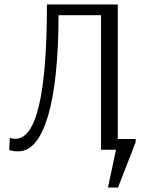

<svg xmlns="http://www.w3.org/2000/svg" viewBox="-20 -670 661 859"><path d="M463 169 499 0H432V-602H242Q241 -304 194 -148.5Q147 7 62 7Q49 7 39 5.5Q29 4 25 2L21 1L24 -53Q35 -49 49 -49Q190 -49 190 -650H507V-48H587V-34L508 169Z"/></svg>

Font: Arsenal
Style: Regular
Weight: 400
Designer: Andrij Shevchenko
Foundry: Stairsfor
Version: Version 2.001;PS 002.001;hotconv 1.0.88;makeotf.lib2.5.64775